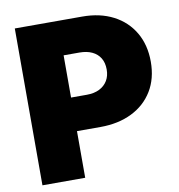

<svg xmlns="http://www.w3.org/2000/svg" viewBox="-81 -803 818 877"><g transform="rotate(-10 327.5 -364.0)"><path d="M45.4 0V-727.5H358.4Q440.4 -727.5 501.7 -695.8Q563 -664.1 596.9 -606.2Q630.9 -548.3 630.9 -470.2Q630.9 -392.6 596.2 -335.4Q561.5 -278.3 498.8 -247.3Q436 -216.3 352.5 -216.3H164.1V-372.1H316.9Q351.1 -372.1 375.5 -384.3Q399.9 -396.5 413.1 -418.5Q426.3 -440.4 426.3 -470.2Q426.3 -501.5 413.1 -523.2Q399.9 -544.9 375.5 -556.4Q351.1 -567.9 316.9 -567.9H243.7V0Z"/></g></svg>

Font: Inter 17pt Black
Style: Regular
Weight: 900
Version: Version 4.001;git-66647c0bb